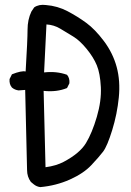

<svg xmlns="http://www.w3.org/2000/svg" viewBox="-20 -763 540 793"><path d="M146.5 9.8Q130.9 7.8 119.1 -2L107.4 -11.7Q91.8 -33.2 91.8 -60.5L84 -391.6L56.6 -389.6Q41 -391.6 29.3 -401.4Q17.6 -415 19.5 -436.5L29.3 -456.1Q68.4 -471.7 85.9 -467.8Q93.8 -599.6 93.8 -640.6Q93.8 -681.6 109.4 -714.8L121.1 -732.4Q140.6 -746.1 169.9 -742.2Q217.8 -738.3 258.8 -716.8Q299.8 -695.3 335.9 -668.9Q372.1 -642.6 409.2 -593.3Q446.3 -543.9 461.9 -486.3Q477.5 -428.7 470.7 -360.4Q463.9 -292 443.4 -225.6Q422.9 -159.2 405.8 -136.7Q388.7 -114.3 356.9 -80.6Q325.2 -46.9 268.6 -21.5Q211.9 3.9 146.5 9.8ZM243.2 -94.7Q309.6 -129.9 335 -171.9Q360.4 -213.9 379.9 -280.3Q399.4 -346.7 396.5 -403.3Q393.6 -460 379.9 -493.2Q366.2 -526.4 337.9 -561Q309.6 -595.7 282.2 -612.3Q254.9 -628.9 229 -644.5Q203.1 -660.2 171.9 -662.1L162.1 -463.9Q213.9 -469.7 256.8 -454.1Q268.6 -440.4 266.6 -418.9L256.8 -399.4Q213.9 -381.8 160.2 -387.7L168 -72.3Q211.9 -78.1 243.2 -94.7Z"/></svg>

Font: JasonHandwriting4
Style: Regular
Weight: 400
Version: Version 1.01.21